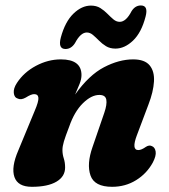

<svg xmlns="http://www.w3.org/2000/svg" viewBox="-20 -690 635 721"><path d="M47.5 -319.5Q33.5 -323.5 31.8 -340.8Q30 -358 43.5 -378.5Q69.5 -418.5 115 -442.8Q160.5 -467 208.5 -467Q286 -467 286 -408Q286 -393 278.8 -374.8Q271.5 -356.5 262 -335Q314 -408 370.5 -437.5Q427 -467 480 -467Q523.5 -467 542 -444.5Q560.5 -422 558.2 -383.8Q556 -345.5 537.5 -297.5L494 -182Q473 -126.5 499.5 -126.5Q511 -126.5 527 -138Q540.5 -147 551 -141Q562 -136.5 564.5 -120.8Q567 -105 554 -80Q531.5 -38.5 491.2 -13.5Q451 11.5 401 11.5Q334.5 11.5 319.8 -31.2Q305 -74 327.5 -138L371.5 -266Q382.5 -298 379.2 -315.8Q376 -333.5 353 -333.5Q323 -333.5 291.2 -302.2Q259.5 -271 240 -215Q225.5 -177.5 220 -159Q214.5 -140.5 214.5 -126.5Q214.5 -110.5 219.5 -95.2Q224.5 -80 224.5 -61Q224.5 -27 192 -7.8Q159.5 11.5 99.5 11.5Q47 11.5 34.2 -25.2Q21.5 -62 48.5 -124.5L110 -273Q125.5 -309 124.2 -322.8Q123 -336.5 108 -336.5Q97 -336.5 76.5 -323.5Q59.5 -314 47.5 -319.5ZM413.5 -507.5Q393 -507.5 378.2 -516.5Q363.5 -525.5 351.8 -537.5Q340 -549.5 329 -558.8Q318 -568 306 -568Q282.5 -568 261.5 -528Q247.5 -506 226 -506Q197 -506 208.5 -549.5Q224.5 -608.5 255.8 -638.8Q287 -669 321.5 -669Q342 -669 356.8 -659.8Q371.5 -650.5 383.2 -638.5Q395 -626.5 406 -617.2Q417 -608 429.5 -608Q453.5 -608 474 -648Q487.5 -669.5 509 -669.5Q538 -669.5 526.5 -627Q511 -567.5 479.5 -537.5Q448 -507.5 413.5 -507.5Z"/></svg>

Font: Fraunces 72pt SuperSoft
Style: Bold Italic
Weight: 700
Italic angle: -16°
Version: Version 1.000;[0bf87f6ff]